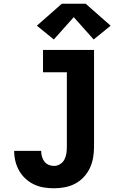

<svg xmlns="http://www.w3.org/2000/svg" viewBox="-20 -1003 640 1031"><path d="M270 8Q242 8 214.5 3.5Q187 -1 162 -13Q137 -25 116.5 -44Q96 -63 82.5 -87Q69 -111 62.5 -138Q56 -165 56 -193H201Q201 -178 205 -163Q209 -148 218 -136Q227 -124 241 -118Q255 -112 270 -112Q287 -112 302.5 -121.5Q318 -131 326 -146.5Q334 -162 336.5 -179.5Q339 -197 339 -215V-615H211V-735H485V-215Q485 -186 480 -156.5Q475 -127 462.5 -100.5Q450 -74 429.5 -52Q409 -30 383 -16.5Q357 -3 328 2.5Q299 8 270 8ZM269 -791 178 -865 312 -983H440L574 -865L483 -791L376 -911Z"/></svg>

Font: Iosevka Custom Heavy Extended
Style: Regular
Weight: 900
Width: 7
Monospace: yes
Designer: Belleve Invis
Foundry: Belleve Invis
Version: Version 11.2.4; ttfautohint (v1.8.4)